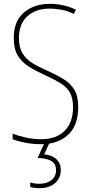

<svg xmlns="http://www.w3.org/2000/svg" viewBox="-20 -744 475 1004"><path d="M389 -184Q389 -88 336 -39Q283 10 195 10Q155 10 116 3Q77 -4 46 -16V-45Q77 -33 116 -24.5Q155 -16 196 -16Q274 -16 318 -60Q362 -104 362 -184Q362 -232 345 -261Q328 -290 294 -310.5Q260 -331 211 -353Q167 -373 131 -395.5Q95 -418 73.5 -452.5Q52 -487 52 -545Q52 -634 105.5 -679Q159 -724 241 -724Q278 -724 314 -715.5Q350 -707 377 -693L366 -671Q332 -688 299 -693.5Q266 -699 240 -699Q167 -699 123 -659Q79 -619 79 -545Q79 -495 98.5 -464Q118 -433 151 -413Q184 -393 224 -376Q275 -353 312 -330.5Q349 -308 369 -274.5Q389 -241 389 -184ZM298 145Q298 188 267.5 214Q237 240 187 240Q160 240 138 234V210Q161 217 187 217Q223 217 248 198.5Q273 180 273 145Q273 111 247 97Q221 83 177 82L214 0H240L211 63Q253 67 275.5 89Q298 111 298 145Z"/></svg>

Font: Noto Sans Georgian Condensed Thin
Style: Regular
Weight: 100
Width: 3
Designer: Monotype Design Team, Akaki Razmadze
Foundry: Google LLC
Version: Version 2.005; ttfautohint (v1.8.4.7-5d5b)